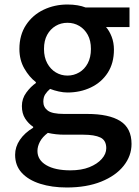

<svg xmlns="http://www.w3.org/2000/svg" viewBox="-20 -584 618 851"><path d="M276 247Q210 247 158 230.5Q106 214 76.5 182Q47 150 47 102Q47 67 68 36Q89 5 127 -18V-22Q106 -36 91.5 -58.5Q77 -81 77 -114Q77 -147 96.5 -173.5Q116 -200 139 -216V-220Q110 -242 88 -280Q66 -318 66 -367Q66 -429 95.5 -473.5Q125 -518 173.5 -541Q222 -564 279 -564Q303 -564 323.5 -560.5Q344 -557 359 -551H554V-464H450Q465 -447 475 -421Q485 -395 485 -364Q485 -304 457.5 -261.5Q430 -219 383 -196.5Q336 -174 279 -174Q261 -174 240.5 -178.5Q220 -183 202 -190Q189 -179 180.5 -166Q172 -153 172 -133Q172 -109 191.5 -94Q211 -79 264 -79H366Q463 -79 513 -47.5Q563 -16 563 54Q563 107 528 151Q493 195 428.5 221Q364 247 276 247ZM279 -249Q307 -249 331 -263Q355 -277 369 -303.5Q383 -330 383 -367Q383 -404 369 -429.5Q355 -455 331.5 -469Q308 -483 279 -483Q250 -483 226.5 -469Q203 -455 189 -429.5Q175 -404 175 -367Q175 -330 189.5 -303.5Q204 -277 227.5 -263Q251 -249 279 -249ZM292 171Q341 171 376 157Q411 143 431 120.5Q451 98 451 73Q451 38 425 25.5Q399 13 349 13H266Q246 13 228 11Q210 9 192 5Q168 23 157 44Q146 65 146 85Q146 125 185 148Q224 171 292 171Z"/></svg>

Font: Noto Sans KR Medium
Style: Regular
Weight: 500
Designer: Ryoko NISHIZUKA  (kana, bopomofo & ideographs); Paul D. Hunt (Latin, Greek & Cyrillic); Sandoll Communications , Soo-you
Foundry: Adobe
Version: Version 2.004-H2;hotconv 1.0.118;makeotfexe 2.5.65603